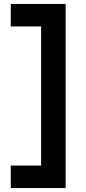

<svg xmlns="http://www.w3.org/2000/svg" viewBox="-20 -850 440 980"><path d="M315 110V-830H35V-715H190V-5H35V110Z"/></svg>

Font: Tekne LDO
Style: Bold
Weight: 700
Monospace: yes
Designer: Alessio Laiso, Mario Rullo, Paolo Rosset
Foundry: Alessio Laiso
Version: Version 1.000;hotconv 1.0.109;makeotfexe 2.5.65596